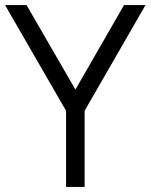

<svg xmlns="http://www.w3.org/2000/svg" viewBox="-20 -740 596 760"><path d="M315 0V-301.5L556 -720H471L278.5 -385.5L85 -720H0L241.5 -301.5V0Z"/></svg>

Font: Vela Sans
Style: Regular
Weight: 400
Designer: Principal design: Mikhail Sharanda - project Manrope.
Design modification: Ravid Balaliev
Foundry: Mikhail Sharanda
Version: Version 1.001